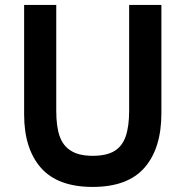

<svg xmlns="http://www.w3.org/2000/svg" viewBox="-20 -726 730 756"><path d="M345 10Q207.5 10 141.2 -65.2Q75 -140.5 75 -275.5V-706.5H201.5V-290Q201.5 -227 215 -189.2Q228.5 -151.5 258.5 -133Q289.5 -112.5 345 -112.5Q399 -112.5 430.2 -131.2Q461.5 -150 475 -189.2Q488.5 -228.5 488.5 -290V-706.5H615.5V-280.5Q615.5 -142 549.2 -66Q483 10 345 10Z"/></svg>

Font: Acari Sans
Style: Bold
Weight: 700
Designer: Alfredo Marco Pradil and Stefan Peev (font) & Cristiano Sobral (main changes)
Foundry: Alfredo Marco Pradil and Stefan Peev (font) & Cristiano Sobral (main changes)
Version: Version 1.063; ttfautohint (v1.8.3)